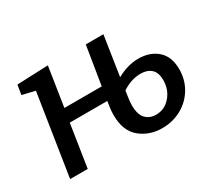

<svg xmlns="http://www.w3.org/2000/svg" viewBox="-108 -730 1036 935"><g transform="rotate(-30 409.5 -262.0)"><path d="M783 -198Q783 -139 754.5 -91.5Q726 -44 677 -17Q628 10 569 10Q497 10 445.5 -32.5Q394 -75 394 -164Q394 -189 398 -212L402 -239H191L154 0H55L126 -456L54 -473L63 -527L238 -534L204 -314H414L449 -530H548L514 -308Q576 -342 635 -342Q700 -342 741.5 -305.5Q783 -269 783 -198ZM689 -191Q689 -234 667 -253.5Q645 -273 609 -273Q554 -273 504 -239L499 -205Q495 -182 495 -160Q495 -108 517.5 -85Q540 -62 575 -62Q624 -62 656.5 -100Q689 -138 689 -191Z"/></g></svg>

Font: Bitter Pro Medium
Style: Italic
Weight: 500
Italic angle: -9°
Designer: Sol Matas, and Bitter project Authors
Foundry: Sol Matas
Version: Version 1.010